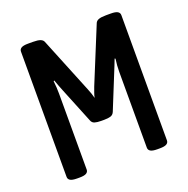

<svg xmlns="http://www.w3.org/2000/svg" viewBox="-126 -821 922 942"><g transform="rotate(-20 335.0 -350.0)"><path d="M119 2Q94 2 83.5 -4.5Q73 -11 73 -23V-677Q73 -689 83.5 -695.5Q94 -702 119 -702H144Q170 -702 183 -697Q196 -692 200 -681L317 -393Q323 -379 327.5 -365.5Q332 -352 335 -340Q337 -352 342 -365.5Q347 -379 352 -393L470 -681Q474 -692 487 -697Q500 -702 526 -702H551Q576 -702 586.5 -695.5Q597 -689 597 -677V-23Q597 -11 586.5 -4.5Q576 2 551 2H538Q513 2 502.5 -4.5Q492 -11 492 -23V-420Q492 -452 497 -486L493 -488Q487 -472 481 -457Q475 -442 468 -425L395 -245Q389 -231 376 -227Q363 -223 342 -223H327Q306 -223 293 -227Q280 -231 275 -245L202 -425Q195 -441 189.5 -456.5Q184 -472 178 -488L174 -486Q178 -451 178 -420V-23Q178 -11 167.5 -4.5Q157 2 132 2Z"/></g></svg>

Font: Asap Condensed Medium
Style: Regular
Weight: 500
Width: 3
Designer: Pablo Cosgaya
Foundry: Omnibus-Type
Version: Version 3.001; ttfautohint (v1.8.4.7-5d5b)